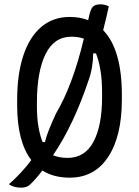

<svg xmlns="http://www.w3.org/2000/svg" viewBox="-20 -798 640 884"><path d="M301 -720Q348 -720 386 -705Q388 -716 390 -723Q397 -756 407.5 -767Q418 -778 443 -778Q462 -778 481 -769Q475 -741 468.5 -713.5Q462 -686 455 -659Q498 -615 519.5 -540Q541 -465 541 -363V-339Q541 -171 478 -75.5Q415 20 301 20Q227 20 175 -13Q145 27 117 53Q102 66 78 66Q42 66 21 50Q46 29 74.5 -1.5Q103 -32 124 -61Q59 -146 59 -314V-338Q59 -457 87.5 -542.5Q116 -628 170 -674Q224 -720 301 -720ZM150 -307Q150 -255 157 -214.5Q164 -174 176 -144H187Q193 -170 205.5 -201Q218 -232 237 -274Q315 -405 366 -620Q340 -629 309 -629Q229 -629 189.5 -548.5Q150 -468 150 -325ZM388 -429Q355 -330 314 -242.5Q273 -155 224 -83Q255 -71 291 -71Q371 -71 410.5 -145.5Q450 -220 450 -351V-370Q450 -430 442.5 -474.5Q435 -519 422 -552H409Q409 -521 403.5 -488.5Q398 -456 388 -429Z"/></svg>

Font: Recursive Mn Csl St
Style: Regular
Weight: 400
Monospace: yes
Version: Version 1.079;hotconv 1.0.112;makeotfexe 2.5.65598; ttfautoh